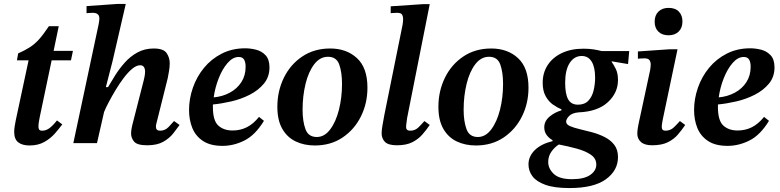

<svg xmlns="http://www.w3.org/2000/svg" viewBox="-20 -726 3957 974"><path d="M130 12Q93 12 72.5 -4Q52 -20 52 -57Q52 -69 54.5 -85.5Q57 -102 60 -116L125 -420H66L72 -455Q108 -471 132.5 -487Q157 -503 178.5 -527Q200 -551 228 -593H278L252 -468H350L340 -420H242L182 -134Q182 -134 178.5 -115.5Q175 -97 175 -84Q175 -75 178.5 -69Q182 -63 194 -63Q212 -63 229 -74.5Q246 -86 269 -115L296 -95Q281 -75 259.5 -50Q238 -25 206 -6.5Q174 12 130 12Z M727 11Q676 11 660.5 -7.5Q645 -26 645 -48Q645 -61 647.5 -74Q650 -87 651 -91L709 -318Q709 -318 712.5 -333.5Q716 -349 716 -363Q716 -377 710 -386Q704 -395 691 -395Q672 -395 650.5 -377Q629 -359 607.5 -330.5Q586 -302 566.5 -269.5Q547 -237 531.5 -207.5Q516 -178 508 -158L472 0H352L480 -601Q480 -601 482 -612Q484 -623 484 -633Q484 -661 450 -661Q441 -661 430 -660Q419 -659 419 -659V-695L575 -706H618L551 -416L517 -284H528Q543 -310 564 -343.5Q585 -377 613 -408.5Q641 -440 677.5 -460Q714 -480 760 -480Q809 -480 825 -457Q841 -434 841 -405Q841 -385 837 -363Q833 -341 831 -330L775 -106Q775 -106 773 -98.5Q771 -91 771 -83Q771 -63 792 -63Q817 -63 835 -81.5Q853 -100 863 -112L891 -92Q878 -74 859 -49.5Q840 -25 808.5 -7Q777 11 727 11Z M1109 14Q1047 14 1009.5 -11Q972 -36 955.5 -77Q939 -118 939 -168Q939 -225 958.5 -281Q978 -337 1015 -382Q1052 -427 1105 -454Q1158 -481 1224 -481Q1250 -481 1278.5 -474Q1307 -467 1327 -446Q1347 -425 1347 -384Q1347 -336 1319 -302Q1291 -268 1247 -245.5Q1203 -223 1153 -211.5Q1103 -200 1060 -196Q1060 -190 1060 -183Q1060 -114 1087.5 -89Q1115 -64 1160 -64Q1199 -64 1232 -80.5Q1265 -97 1294 -133L1319 -113Q1275 -41 1220.5 -13.5Q1166 14 1109 14ZM1064 -232Q1109 -236 1146 -256Q1183 -276 1204.5 -309.5Q1226 -343 1226 -387Q1226 -411 1218 -424Q1210 -437 1191 -437Q1161 -437 1134.5 -406.5Q1108 -376 1089.5 -329Q1071 -282 1064 -232Z M1577 12Q1523 12 1480 -8.5Q1437 -29 1412 -72.5Q1387 -116 1387 -184Q1387 -264 1420 -331.5Q1453 -399 1513.5 -439.5Q1574 -480 1655 -480Q1738 -480 1791 -431Q1844 -382 1844 -281Q1844 -202 1811 -135.5Q1778 -69 1718 -28.5Q1658 12 1577 12ZM1587 -31Q1626 -31 1655 -69.5Q1684 -108 1699.5 -169.5Q1715 -231 1715 -300Q1715 -359 1701 -398.5Q1687 -438 1644 -438Q1603 -438 1574 -400Q1545 -362 1530 -300.5Q1515 -239 1515 -169Q1515 -111 1529.5 -71Q1544 -31 1587 -31Z M1994 11Q1950 11 1933 -6Q1916 -23 1916 -50Q1916 -67 1920.5 -91.5Q1925 -116 1930 -144L2022 -599Q2022 -599 2023.5 -609.5Q2025 -620 2025 -632Q2025 -642 2020 -651.5Q2015 -661 1994 -661Q1981 -661 1971.5 -660Q1962 -659 1962 -659V-694L2126 -705H2160L2045 -126Q2045 -122 2042.5 -106Q2040 -90 2040 -82Q2040 -63 2061 -63Q2086 -63 2103.5 -80.5Q2121 -98 2133 -112L2160 -92Q2143 -67 2122.5 -43.5Q2102 -20 2071.5 -4.5Q2041 11 1994 11Z M2394 12Q2340 12 2297 -8.5Q2254 -29 2229 -72.5Q2204 -116 2204 -184Q2204 -264 2237 -331.5Q2270 -399 2330.5 -439.5Q2391 -480 2472 -480Q2555 -480 2608 -431Q2661 -382 2661 -281Q2661 -202 2628 -135.5Q2595 -69 2535 -28.5Q2475 12 2394 12ZM2404 -31Q2443 -31 2472 -69.5Q2501 -108 2516.5 -169.5Q2532 -231 2532 -300Q2532 -359 2518 -398.5Q2504 -438 2461 -438Q2420 -438 2391 -400Q2362 -362 2347 -300.5Q2332 -239 2332 -169Q2332 -111 2346.5 -71Q2361 -31 2404 -31Z M2869 228Q2792 228 2746.5 211.5Q2701 195 2681 168Q2661 141 2661 108Q2661 67 2693 35.5Q2725 4 2783 -10V-15Q2766 -24 2753.5 -40.5Q2741 -57 2741 -80Q2741 -112 2768 -134.5Q2795 -157 2828 -166V-172Q2807 -180 2785 -195.5Q2763 -211 2748 -238Q2733 -265 2733 -306Q2733 -357 2758.5 -396Q2784 -435 2830.5 -457Q2877 -479 2940 -479Q2968 -479 2990.5 -475.5Q3013 -472 3032 -467H3172L3166 -401L3083 -415V-412Q3093 -398 3104 -376Q3115 -354 3115 -320Q3115 -255 3063.5 -207.5Q3012 -160 2915 -156Q2882 -153 2867 -137.5Q2852 -122 2852 -109Q2852 -95 2871 -86.5Q2890 -78 2920 -71Q2950 -64 2983.5 -55Q3017 -46 3047 -31Q3077 -16 3096 8.5Q3115 33 3115 71Q3115 139 3053.5 183.5Q2992 228 2869 228ZM2815 7Q2794 20 2777.5 43Q2761 66 2761 96Q2761 129 2789 156Q2817 183 2882 183Q2943 183 2974 161.5Q3005 140 3005 109Q3005 78 2977.5 59Q2950 40 2906 28Q2862 16 2815 7ZM2912 -195Q2946 -195 2965 -215.5Q2984 -236 2991.5 -268Q2999 -300 2999 -332Q2999 -385 2981.5 -413.5Q2964 -442 2931 -442Q2893 -442 2870 -406.5Q2847 -371 2847 -306Q2847 -250 2862 -222.5Q2877 -195 2912 -195Z M3288 11Q3250 11 3231.5 -5.5Q3213 -22 3213 -48Q3213 -61 3216 -79.5Q3219 -98 3229 -142L3278 -370Q3278 -370 3279.5 -380Q3281 -390 3281 -402Q3281 -411 3275 -420.5Q3269 -430 3249 -430Q3236 -430 3226 -429Q3216 -428 3216 -428V-465L3376 -476H3417L3343 -124Q3343 -124 3340 -108Q3337 -92 3337 -82Q3337 -63 3356 -63Q3381 -63 3399 -80.5Q3417 -98 3429 -112L3456 -92Q3439 -67 3419 -43.5Q3399 -20 3368 -4.5Q3337 11 3288 11ZM3371 -547Q3339 -547 3320 -565.5Q3301 -584 3301 -616Q3301 -648 3320 -667Q3339 -686 3372 -686Q3406 -686 3424 -667Q3442 -648 3442 -617Q3442 -585 3423 -566Q3404 -547 3371 -547Z M3671 14Q3609 14 3571.5 -11Q3534 -36 3517.5 -77Q3501 -118 3501 -168Q3501 -225 3520.5 -281Q3540 -337 3577 -382Q3614 -427 3667 -454Q3720 -481 3786 -481Q3812 -481 3840.5 -474Q3869 -467 3889 -446Q3909 -425 3909 -384Q3909 -336 3881 -302Q3853 -268 3809 -245.5Q3765 -223 3715 -211.5Q3665 -200 3622 -196Q3622 -190 3622 -183Q3622 -114 3649.5 -89Q3677 -64 3722 -64Q3761 -64 3794 -80.5Q3827 -97 3856 -133L3881 -113Q3837 -41 3782.5 -13.5Q3728 14 3671 14ZM3626 -232Q3671 -236 3708 -256Q3745 -276 3766.5 -309.5Q3788 -343 3788 -387Q3788 -411 3780 -424Q3772 -437 3753 -437Q3723 -437 3696.5 -406.5Q3670 -376 3651.5 -329Q3633 -282 3626 -232Z"/></svg>

Font: STIX Two Text SemiBold
Style: Italic
Weight: 600
Italic angle: -12°
Designer: Ross Mills, John Hudson & Paul Hanslow, Tiro Typeworks Ltd; with prior portions MicroPress Inc. and Coen Hoffman, Elsevi
Foundry: Tiro Typeworks Ltd
Version: Version 2.13 b171